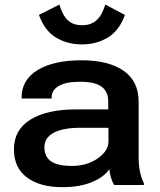

<svg xmlns="http://www.w3.org/2000/svg" viewBox="-20 -791 684 821"><path d="M330.6 -683.1Q293 -683.1 270.3 -704.1Q247.6 -725.1 233.9 -771.5L146.5 -727.1Q170.9 -659.7 219.5 -630.4Q268.1 -601.1 330.6 -601.1Q392.1 -601.1 440.9 -630.4Q489.7 -659.7 514.2 -727.1L430.2 -771.5Q416 -725.1 392.3 -704.1Q368.7 -683.1 330.6 -683.1ZM39.6 -152.8Q39.6 -73.2 95.5 -32Q151.4 9.3 245.6 9.3Q324.2 9.3 376.2 -13.7Q428.2 -36.6 447.3 -67.9Q448.7 -49.3 454.8 -30.5Q460.9 -11.7 467.8 0H595.2V-7.8Q584.5 -28.3 578.6 -56.4Q572.8 -84.5 572.8 -116.2V-356.4Q572.8 -443.8 508.5 -488.5Q444.3 -533.2 328.1 -533.2Q209.5 -533.2 140.9 -491.5Q72.3 -449.7 72.3 -374V-369.6H200.7V-374.5Q200.7 -405.3 231 -423.3Q261.2 -441.4 322.8 -441.4Q385.7 -441.4 414.3 -420.4Q442.9 -399.4 442.9 -356.9V-323.2H305.7Q180.2 -323.2 109.9 -279.5Q39.6 -235.8 39.6 -152.8ZM169.9 -162.1Q169.9 -201.7 209.2 -223.1Q248.5 -244.6 323.7 -244.6H443.8V-186.5Q443.8 -145.5 397.7 -113.5Q351.6 -81.5 288.1 -81.5Q226.1 -81.5 198 -101.3Q169.9 -121.1 169.9 -162.1Z"/></svg>

Font: Roboto Flex
Style: wght 600 wdth 140 opsz 13.0 GRAD 0.00 slnt 0.00 XTRA 468 XOPQ 96 YOPQ 79 YTLC 514 YTUC 712 YTAS 750 YTDE -203.00 YTFI 738
Weight: 600
Width: 8
Designer: Berlow after Robertson
Foundry: Google
Version: Version 3.100